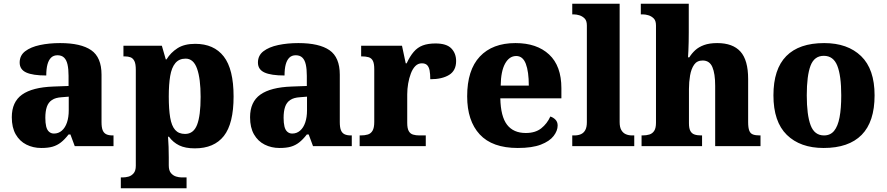

<svg xmlns="http://www.w3.org/2000/svg" viewBox="-20 -780 4733 1025"><path d="M200 10Q157 10 121 -8Q85 -26 64 -62.5Q43 -99 43 -154Q43 -236 98 -275Q153 -314 265 -318L346 -321V-375Q346 -411 340.5 -435.5Q335 -460 322 -472.5Q309 -485 287 -485Q266 -485 253 -472.5Q240 -460 233.5 -436.5Q227 -413 227 -377Q155 -377 120 -393Q85 -409 85 -446Q85 -484 114.5 -506.5Q144 -529 193 -539.5Q242 -550 301 -550Q412 -550 467 -512Q522 -474 522 -381V-128Q522 -100 528 -85Q534 -70 547 -63.5Q560 -57 582 -57H586V0H379L356 -62H346Q325 -35 305 -19.5Q285 -4 261 3Q237 10 200 10ZM268 -67Q292 -67 310 -82.5Q328 -98 337.5 -126Q347 -154 347 -191V-264L310 -261Q276 -259 257 -246Q238 -233 230 -209.5Q222 -186 222 -151Q222 -124 226.5 -105Q231 -86 242 -76.5Q253 -67 268 -67Z M625 225V167H638Q650 167 665.5 163Q681 159 693 145.5Q705 132 705 105V-407Q705 -439 697.5 -454Q690 -469 677 -474Q664 -479 646 -479H639V-536H844L865 -463H869Q891 -499 927.5 -522.5Q964 -546 1022 -546Q1122 -546 1174.5 -478.5Q1227 -411 1227 -265Q1227 -120 1175 -54Q1123 12 1020 12Q969 12 936.5 -4Q904 -20 882 -50H877Q879 -25 880 3.5Q881 32 881 60V103Q881 131 893 144.5Q905 158 920.5 162.5Q936 167 947 167H976V225ZM968 -65Q1013 -65 1032 -113.5Q1051 -162 1051 -263Q1051 -360 1032 -413.5Q1013 -467 971 -467Q936 -467 916 -443Q896 -419 888.5 -374Q881 -329 881 -265Q881 -197 888.5 -152.5Q896 -108 915 -86.5Q934 -65 968 -65Z M1472 10Q1429 10 1393 -8Q1357 -26 1336 -62.5Q1315 -99 1315 -154Q1315 -236 1370 -275Q1425 -314 1537 -318L1618 -321V-375Q1618 -411 1612.5 -435.5Q1607 -460 1594 -472.5Q1581 -485 1559 -485Q1538 -485 1525 -472.5Q1512 -460 1505.5 -436.5Q1499 -413 1499 -377Q1427 -377 1392 -393Q1357 -409 1357 -446Q1357 -484 1386.5 -506.5Q1416 -529 1465 -539.5Q1514 -550 1573 -550Q1684 -550 1739 -512Q1794 -474 1794 -381V-128Q1794 -100 1800 -85Q1806 -70 1819 -63.5Q1832 -57 1854 -57H1858V0H1651L1628 -62H1618Q1597 -35 1577 -19.5Q1557 -4 1533 3Q1509 10 1472 10ZM1540 -67Q1564 -67 1582 -82.5Q1600 -98 1609.5 -126Q1619 -154 1619 -191V-264L1582 -261Q1548 -259 1529 -246Q1510 -233 1502 -209.5Q1494 -186 1494 -151Q1494 -124 1498.5 -105Q1503 -86 1514 -76.5Q1525 -67 1540 -67Z M1900 0V-57H1905Q1928 -57 1944 -62Q1960 -67 1969 -82.5Q1978 -98 1978 -129V-411Q1978 -441 1970.5 -455.5Q1963 -470 1948 -474.5Q1933 -479 1911 -479H1908V-536H2126L2146 -442H2151Q2168 -479 2188.5 -503Q2209 -527 2237 -537.5Q2265 -548 2305 -548Q2364 -548 2389.5 -521.5Q2415 -495 2415 -454Q2415 -403 2377.5 -380Q2340 -357 2277 -357Q2277 -385 2273.5 -403.5Q2270 -422 2260.5 -432Q2251 -442 2232 -442Q2212 -442 2197.5 -427.5Q2183 -413 2173.5 -388Q2164 -363 2159 -334Q2154 -305 2154 -276V-124Q2154 -95 2162 -80.5Q2170 -66 2185 -61.5Q2200 -57 2219 -57H2253V0Z M2744 10Q2608 10 2541 -62.5Q2474 -135 2474 -266Q2474 -406 2541.5 -478Q2609 -550 2732 -550Q2846 -550 2911.5 -489Q2977 -428 2977 -309V-255H2651Q2653 -158 2687 -114Q2721 -70 2787 -70Q2838 -70 2869.5 -95Q2901 -120 2918 -158Q2934 -153 2945.5 -141Q2957 -129 2957 -110Q2957 -82 2935.5 -54Q2914 -26 2867.5 -8Q2821 10 2744 10ZM2803 -323Q2803 -398 2787 -439.5Q2771 -481 2736 -481Q2699 -481 2676.5 -440.5Q2654 -400 2653 -323Z M3035 0V-57H3046Q3066 -57 3081 -63.5Q3096 -70 3104.5 -85.5Q3113 -101 3113 -128V-644Q3113 -670 3100.5 -682Q3088 -694 3072.5 -698.5Q3057 -703 3046 -703H3035V-760H3288V-128Q3288 -101 3297 -85.5Q3306 -70 3321 -63.5Q3336 -57 3355 -57H3366V0Z M3405 0V-57H3410Q3431 -57 3447 -62Q3463 -67 3472.5 -81.5Q3482 -96 3482 -125V-644Q3482 -670 3469.5 -682Q3457 -694 3441.5 -698.5Q3426 -703 3415 -703H3401V-760H3657V-606Q3657 -581 3656.5 -556Q3656 -531 3655 -509.5Q3654 -488 3653 -474H3660Q3673 -495 3691.5 -512Q3710 -529 3738.5 -539.5Q3767 -550 3809 -550Q3892 -550 3933 -504.5Q3974 -459 3974 -358V-128Q3974 -98 3980 -82.5Q3986 -67 4000 -62Q4014 -57 4036 -57H4040V0H3798V-322Q3798 -387 3783 -422Q3768 -457 3731 -457Q3701 -457 3685.5 -434.5Q3670 -412 3664 -377Q3658 -342 3658 -305V-122Q3658 -95 3665.5 -81Q3673 -67 3687.5 -62Q3702 -57 3724 -57H3728V0Z M4377 10Q4252 10 4180.5 -60Q4109 -130 4109 -271Q4109 -411 4177.5 -480.5Q4246 -550 4380 -550Q4505 -550 4577 -480.5Q4649 -411 4649 -271Q4649 -130 4580 -60Q4511 10 4377 10ZM4379 -57Q4413 -57 4433 -81.5Q4453 -106 4462 -153.5Q4471 -201 4471 -271Q4471 -376 4450 -429Q4429 -482 4378 -482Q4327 -482 4307 -429Q4287 -376 4287 -271Q4287 -166 4307.5 -111.5Q4328 -57 4379 -57Z"/></svg>

Font: Noto Serif Hebrew ExtraBold
Style: Regular
Weight: 800
Version: Version 2.003